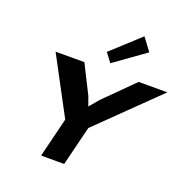

<svg xmlns="http://www.w3.org/2000/svg" viewBox="-192 -1340 1468 1516"><g transform="rotate(20 542.0 -582.0)"><path d="M842 -1058 582 -872 526 -947 763 -1164ZM1084 -810 594 -332 512 0H318L400 -332L145 -810H387L508 -569L535 -493H537L601 -569L843 -810Z"/></g></svg>

Font: TypoPRO Sinkin Sans
Style: 800 Black Italic
Weight: 900
Italic angle: -112°
Designer: Keith Bates
Foundry: K-Type
Version: Sinkin Sans (version 1.0)  by Keith Bates   •   © 2014   www